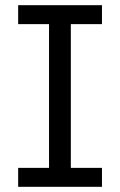

<svg xmlns="http://www.w3.org/2000/svg" viewBox="-20 -720 463 740"><path d="M50 0H373V-73H253V-627H373V-700H50V-627H169V-73H50Z"/></svg>

Font: Finlandica
Style: Regular
Weight: 400
Designer: Niklas Ekholm, Juho Hiilivirta, Jaakko Suomalainen
Foundry: Helsinki Type Studio
Version: Version 2.000;Glyphs 3.2 (3202)